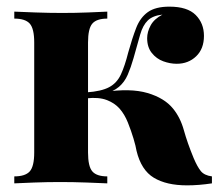

<svg xmlns="http://www.w3.org/2000/svg" viewBox="-20 -552 668 578"><path d="M490 -532Q544 -532 569 -507Q594 -482 594 -444Q594 -405 570.5 -382.5Q547 -360 512 -360Q492 -360 471.5 -367.5Q451 -375 437 -392.5Q423 -410 423 -437Q423 -456 433.5 -475.5Q444 -495 469 -508Q440 -505 425 -490.5Q410 -476 402 -448Q394 -420 382 -377Q374 -349 364.5 -327Q355 -305 338 -290.5Q321 -276 290 -268L293 -275Q373 -287 424 -272Q475 -257 501 -225Q523 -198 533.5 -160Q544 -122 563 -76Q574 -50 584.5 -37Q595 -24 618 -21V0Q598 3 579.5 4.5Q561 6 543 6Q481 6 443 -17Q405 -40 391 -98Q389 -111 382 -134.5Q375 -158 365 -183Q355 -208 340 -225Q325 -242 301 -251Q277 -260 241 -256V-274Q285 -277 308.5 -289.5Q332 -302 344 -328Q356 -354 366 -394Q378 -437 390 -468Q402 -499 425 -515.5Q448 -532 490 -532ZM303 -517V-496Q271 -496 258 -481Q245 -466 245 -424V-93Q245 -51 258 -36Q271 -21 303 -21V0Q282 -1 241 -2.5Q200 -4 161 -4Q122 -4 82 -2.5Q42 -1 23 0V-21Q56 -21 69.5 -36Q83 -51 83 -93V-424Q83 -466 69.5 -481Q56 -496 23 -496V-517Q44 -516 86.5 -514.5Q129 -513 167 -513Q207 -513 245 -514.5Q283 -516 303 -517Z"/></svg>

Font: Playfair Display ExtraBold
Style: Regular
Weight: 800
Designer: Claus Eggers Sørensen
Foundry: Claus Eggers Sørensen
Version: Version 1.203